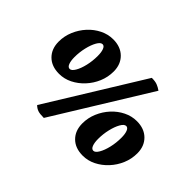

<svg xmlns="http://www.w3.org/2000/svg" viewBox="-120 -933 1223 1223"><g transform="rotate(45 491.0 -321.5)"><path d="M225 -255Q157 -255 117.5 -294.5Q78 -334 78 -399Q78 -449 97.5 -495Q117 -541 150 -577Q183 -613 225.5 -634Q268 -655 314 -655Q381 -655 421 -615.5Q461 -576 461 -512Q461 -461 441.5 -415Q422 -369 388.5 -333Q355 -297 313 -276Q271 -255 225 -255ZM251 -325Q267 -325 283 -352Q299 -379 309 -421.5Q319 -464 319 -510Q319 -544 311 -564.5Q303 -585 288 -585Q271 -585 255 -557Q239 -529 229 -486.5Q219 -444 219 -400Q219 -367 227 -346Q235 -325 251 -325ZM355 12Q318 12 300 5.5Q282 -1 267 -16L661 -655Q692 -655 710.5 -648Q729 -641 749 -627ZM700 7Q632 7 592.5 -32.5Q553 -72 553 -137Q553 -187 572.5 -233Q592 -279 625 -315Q658 -351 700.5 -372Q743 -393 789 -393Q856 -393 896 -353.5Q936 -314 936 -250Q936 -199 916.5 -153Q897 -107 863.5 -71Q830 -35 788 -14Q746 7 700 7ZM726 -63Q742 -63 758 -90Q774 -117 784 -159.5Q794 -202 794 -248Q794 -282 786 -302.5Q778 -323 763 -323Q746 -323 730 -295Q714 -267 704 -224.5Q694 -182 694 -138Q694 -105 702 -84Q710 -63 726 -63Z"/></g></svg>

Font: Petrona ExtraBold
Style: Italic
Weight: 800
Italic angle: -9°
Designer: Ringo R. Seeber
Foundry: Ringo R. Seeber
Version: Version 2.001; ttfautohint (v1.8.3)